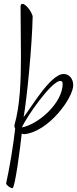

<svg xmlns="http://www.w3.org/2000/svg" viewBox="-20 -723 401 999"><path d="M45 256C58 256 86 41 93 -28C97 -26 102 -25 107 -25C234 -38 361 -214 361 -280C361 -311 342 -338 311 -338C241 -338 137 -154 103 -114C120 -210 147 -484 150 -639C142 -667 113 -703 97 -703C90 -703 87 -698 87 -687C87 -606 89 -516 89 -428C89 -300 84 -174 56 -75C55 -73 55 -71 55 -68C55 -63 56 -59 59 -54C49 37 28 159 12 231C12 239 32 256 45 256ZM94 -60C117 -114 248 -302 294 -302C302 -302 306 -297 306 -287C306 -187 180 -76 94 -60Z"/></svg>

Font: Comforter
Style: Regular
Weight: 400
Designer: Robert E. Leuschke
Foundry: Robert E. Leuschke
Version: Version 1.013; ttfautohint (v1.8.3)